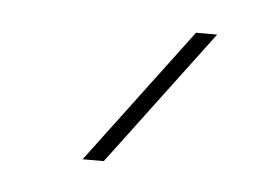

<svg xmlns="http://www.w3.org/2000/svg" viewBox="-28 -783 328 226"><g transform="rotate(5 136.0 -670.0)"><path d="M101 -590H76L196 -750H221Z"/></g></svg>

Font: Mplus 1p Thin
Style: Regular
Weight: 250
Version: Version 1.061